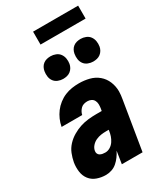

<svg xmlns="http://www.w3.org/2000/svg" viewBox="-225 -1008 951 1107"><g transform="rotate(-30 250.0 -455.0)"><path d="M141 8Q110 8 82 -2Q54 -12 36.5 -34.5Q19 -57 15 -87.5Q11 -118 16 -148Q21 -175 31.5 -201.5Q42 -228 62 -249.5Q82 -271 107.5 -286Q133 -301 159 -309.5Q185 -318 212.5 -321Q240 -324 266 -324H303L306 -341Q308 -355 307.5 -368Q307 -381 301 -392Q295 -403 283.5 -408.5Q272 -414 259 -414Q248 -414 236.5 -411Q225 -408 216.5 -400Q208 -392 202 -381.5Q196 -371 194 -360H57V-361Q61 -384 71 -407Q81 -430 96 -450Q111 -470 131.5 -486Q152 -502 175 -511.5Q198 -521 221.5 -524.5Q245 -528 268 -528Q304 -528 337 -519.5Q370 -511 395 -490Q420 -469 433 -438Q446 -407 446 -372Q446 -360 444.5 -347.5Q443 -335 441 -323L388 0H250L263 -83Q254 -65 242 -48.5Q230 -32 214.5 -18.5Q199 -5 179.5 1.5Q160 8 141 8ZM202 -106Q219 -106 234.5 -115.5Q250 -125 260 -140Q270 -155 275.5 -171.5Q281 -188 283 -204L284 -210H266Q249 -210 232 -207.5Q215 -205 198.5 -197.5Q182 -190 169.5 -176Q157 -162 154 -145Q152 -135 155.5 -126.5Q159 -118 167 -113.5Q175 -109 184 -107.5Q193 -106 202 -106ZM404 -595Q387 -595 370.5 -601.5Q354 -608 344 -621.5Q334 -635 331.5 -652.5Q329 -670 332 -688Q334 -700 340 -711.5Q346 -723 356.5 -731Q367 -739 379.5 -742Q392 -745 405 -745Q422 -745 438.5 -738.5Q455 -732 465 -718.5Q475 -705 478 -687.5Q481 -670 478 -652Q476 -640 469.5 -628.5Q463 -617 452.5 -609Q442 -601 429.5 -598Q417 -595 404 -595ZM204 -595Q187 -595 170.5 -601.5Q154 -608 144 -621.5Q134 -635 131.5 -652.5Q129 -670 132 -688Q134 -700 140 -711.5Q146 -723 156.5 -731Q167 -739 179.5 -742Q192 -745 205 -745Q222 -745 238.5 -738.5Q255 -732 265 -718.5Q275 -705 278 -687.5Q281 -670 278 -652Q276 -640 269.5 -628.5Q263 -617 252.5 -609Q242 -601 229.5 -598Q217 -595 204 -595ZM189 -832V-918H489V-832Z"/></g></svg>

Font: Iosevka Term Curly Hv Obl
Style: Regular
Weight: 900
Italic angle: -9°
Designer: Belleve Invis
Foundry: Belleve Invis
Version: Version 32.3.0